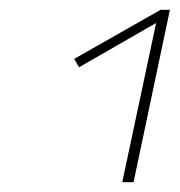

<svg xmlns="http://www.w3.org/2000/svg" viewBox="-20 -777 366 391"><path d="M229 -406 300 -740H315L141 -640L131 -657L307 -757H326L252 -406Z"/></svg>

Font: Ysabeau Office Thin
Style: Italic
Weight: 250
Italic angle: -12°
Designer: Christian Thalmann (Catharsis Fonts)
Version: Version 2.001;gftools[0.9.30]; featfreeze: tnum,lnum,ss02